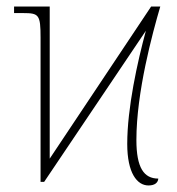

<svg xmlns="http://www.w3.org/2000/svg" viewBox="-20 -556 540 587"><path d="M434 11C454 11 463 2 464 -10C420 -10 397 -43 397 -128C397 -274 446 -454 470 -536H442L132 -71V-536H23V-516H51C99 -516 104 -511 104 -441V0H115L426 -462C400 -366 369 -226 369 -116C369 -27 399 11 434 11Z"/></svg>

Font: Noto Serif SemiCondensed Thin
Style: Regular
Weight: 100
Width: 4
Designer: Monotype Design Team
Foundry: Monotype Imaging Inc.
Version: Version 2.015